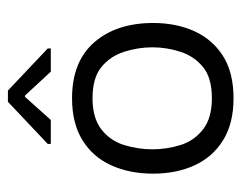

<svg xmlns="http://www.w3.org/2000/svg" viewBox="-84 -530 624 497"><g transform="rotate(-90 228.5 -282.0)"><path d="M222 10Q157 10 113.5 -17Q70 -44 48.5 -91Q27 -138 27 -198Q27 -259 48.5 -306.5Q70 -354 113.5 -381Q157 -408 222 -408Q317 -408 367 -350.5Q417 -293 417 -198Q417 -139 396 -92Q375 -45 332 -17.5Q289 10 222 10ZM222 -46Q275 -46 303 -69Q331 -92 342.5 -127.5Q354 -163 354 -200Q354 -237 342.5 -273Q331 -309 303 -332Q275 -355 222 -355Q171 -355 141.5 -332Q112 -309 101 -273Q90 -237 90 -200Q90 -163 101 -127.5Q112 -92 141.5 -69Q171 -46 222 -46ZM104 -463V-471L213 -574H242L351 -471V-463H291L229 -530H226L166 -463Z"/></g></svg>

Font: Darker Grotesque Medium
Style: Regular
Weight: 500
Designer: Gabriel Lam
Foundry: TypeRant
Version: Version 1.000;gftools[0.9.28]